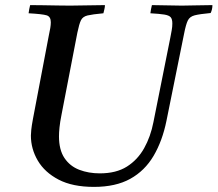

<svg xmlns="http://www.w3.org/2000/svg" viewBox="-20 -721 852 752"><path d="M348 11Q264 11 209.5 -17.5Q155 -46 128 -92Q101 -138 101 -190Q101 -198 102.5 -213Q104 -228 109 -255L171 -581Q175 -599 177 -611.5Q179 -624 179 -634Q179 -656 162.5 -661Q146 -666 92 -669Q94 -685 98 -701Q118 -701 147.5 -700.5Q177 -700 207 -699.5Q237 -699 255 -699Q282 -699 322 -700Q362 -701 391 -701Q391 -694 389 -685.5Q387 -677 385 -669Q342 -665 323 -660.5Q304 -656 297 -641.5Q290 -627 283 -593L221 -272Q215 -242 213 -221.5Q211 -201 211 -187Q211 -134 232.5 -102Q254 -70 290.5 -56Q327 -42 371 -42Q435 -42 477 -68.5Q519 -95 544.5 -140.5Q570 -186 581 -243L647 -573Q650 -589 652.5 -602.5Q655 -616 655 -629Q655 -646 648.5 -653.5Q642 -661 623.5 -664Q605 -667 569 -669Q571 -685 575 -701Q598 -701 634 -700Q670 -699 692 -699Q714 -699 748 -700Q782 -701 812 -701Q812 -684 805 -670Q762 -666 742.5 -661Q723 -656 715.5 -640.5Q708 -625 701 -589L632 -248Q616 -169 581.5 -110.5Q547 -52 490 -20.5Q433 11 348 11Z"/></svg>

Font: Tiro Telugu
Style: Italic
Weight: 400
Italic angle: -11°
Designer: Telugu: John Hudson & Fiona Ross, assisted by Kaja Sojewska. Latin: John Hudson with Paul Hanslow, assisted by Kaja Soje
Foundry: Tiro Typeworks Ltd.
Version: Version 1.52